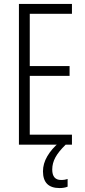

<svg xmlns="http://www.w3.org/2000/svg" viewBox="-20 -734 432 974"><path d="M345 0H76V-714H345V-664H131V-399H333V-349H131V-51H345ZM245 126Q245 179 290 179Q300 179 309 177.5Q318 176 323 174V213Q306 220 282 220Q198 220 198 135Q198 96 220 58.5Q242 21 280 -11L313 0Q277 35 261 64.5Q245 94 245 126Z"/></svg>

Font: Noto Sans Sinhala ExtraCondensed Light
Style: Regular
Weight: 300
Width: 2
Designer: Jelle Bosma - Monotype Design Team
Foundry: Monotype Imaging Inc.
Version: Version 2.006; ttfautohint (v1.8.4.7-5d5b)